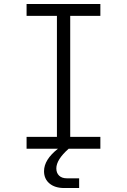

<svg xmlns="http://www.w3.org/2000/svg" viewBox="-20 -750 640 968"><path d="M114 0V-60H267V-670H114V-730H486V-670H334V-60H486V0H326Q264 55 264 99Q264 122 278 135.5Q292 149 317 149H379V198H304Q257 198 229.5 175Q202 152 202 113Q202 55 272 0Z"/></svg>

Font: JetBrains Mono NL ExtraLight
Style: Regular
Weight: 200
Designer: Philipp Nurullin, Konstantin Bulenkov
Foundry: JetBrains
Version: Version 2.304; ttfautohint (v1.8.4.7-5d5b)